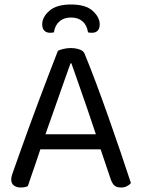

<svg xmlns="http://www.w3.org/2000/svg" viewBox="-20 -827 632 855"><path d="M296 -749Q265 -749 245 -732Q225 -715 220 -683Q216 -682 212 -681.5Q208 -681 203 -681Q187 -681 177.5 -690.5Q168 -700 168 -719Q168 -751 200 -779Q232 -807 296 -807Q362 -807 393 -778.5Q424 -750 424 -719Q424 -700 415 -690.5Q406 -681 389 -681Q384 -681 379.5 -681.5Q375 -682 372 -683Q367 -715 347.5 -732Q328 -749 296 -749ZM298 -545H294Q279 -503 258.5 -445Q238 -387 216.5 -325.5Q195 -264 176 -211L171 -196Q165 -178 156 -151Q147 -124 137 -94.5Q127 -65 118 -39.5Q109 -14 104 2Q97 5 89.5 6.5Q82 8 71 8Q55 8 42.5 -0.5Q30 -9 30 -28Q30 -37 33 -46.5Q36 -56 40 -67Q52 -101 69.5 -150Q87 -199 108 -257Q129 -315 152 -376Q175 -437 197 -495Q219 -553 238 -601Q246 -605 262 -609Q278 -613 295 -613Q315 -613 333.5 -607Q352 -601 357 -587Q381 -529 408.5 -455.5Q436 -382 464 -302.5Q492 -223 517.5 -148Q543 -73 563 -12Q556 -3 544.5 2.5Q533 8 519 8Q500 8 490 -0.5Q480 -9 473 -29L418 -192L410 -220Q390 -281 368.5 -343Q347 -405 328.5 -458Q310 -511 298 -545ZM132 -162 158 -229H437L453 -162Z"/></svg>

Font: Baloo Bhaina 2
Style: Regular
Weight: 400
Designer: Yesha Goshar, Manish Minz, Shuchita Grover and Ek Type
Foundry: Ek Type
Version: Version 1.700